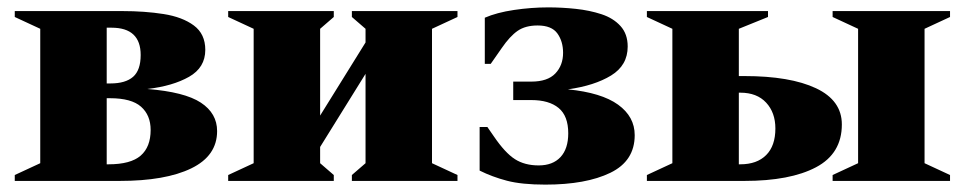

<svg xmlns="http://www.w3.org/2000/svg" viewBox="-20 -490 2613 520"><path d="M89 -412 20 -444V-460H312Q372 -460 423 -452Q474 -444 505 -421Q536 -398 536 -355Q536 -307 492 -282Q448 -257 379 -249Q480 -241 524 -212Q568 -183 568 -135Q568 -68 498 -34Q428 0 304 0H20V-16L89 -48ZM282 -415H269V-264H279Q320 -264 340.5 -282Q361 -300 361 -341Q361 -415 282 -415ZM278 -224H269V-45H274Q334 -45 361 -68.5Q388 -92 388 -138Q388 -178 362 -201Q336 -224 278 -224Z M667 -412 598 -444V-460H884V-444L847 -412V-177L970 -375V-412L933 -444V-460H1219V-444L1150 -412V-48L1219 -16V0H933V-16L970 -48V-290L847 -92V-48L884 -16V0H598V-16L667 -48Z M1439 -42Q1477 -42 1498 -64.5Q1519 -87 1519 -129Q1519 -176 1493 -197.5Q1467 -219 1419 -219H1370V-269H1419Q1463 -269 1484 -291Q1505 -313 1505 -347Q1505 -378 1489.5 -399.5Q1474 -421 1436 -421Q1403 -421 1382 -406.5Q1361 -392 1339 -360L1309 -317H1293V-442Q1325 -456 1372 -463Q1419 -470 1465 -470Q1502 -470 1539.5 -466Q1577 -462 1609 -451.5Q1641 -441 1660.5 -419.5Q1680 -398 1680 -364Q1680 -313 1635 -285.5Q1590 -258 1518 -248Q1609 -239 1654 -206.5Q1699 -174 1699 -124Q1699 -54 1633 -22Q1567 10 1457 10Q1393 10 1353 -0.5Q1313 -11 1279 -28V-146H1300L1318 -120Q1348 -76 1374.5 -59Q1401 -42 1439 -42Z M2484 -412V-48L2553 -16V0H2235V-16L2304 -48V-412L2235 -444V-460H2553V-444ZM1996 -284Q2120 -284 2190 -251Q2260 -218 2260 -153Q2260 -74 2190 -37Q2120 0 1996 0H1732V-16L1801 -48V-412L1732 -444V-460H2060V-444L1981 -412V-284ZM1985 -239H1981V-45H1985Q2030 -45 2055 -70Q2080 -95 2080 -142Q2080 -185 2055 -212Q2030 -239 1985 -239Z"/></svg>

Font: Spectral ExtraBold
Style: Regular
Weight: 800
Designer: Jean-Baptiste Levee
Foundry: Production Type
Version: Version 2.001